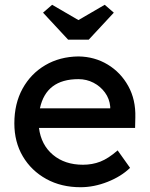

<svg xmlns="http://www.w3.org/2000/svg" viewBox="-20 -773 626 803"><path d="M317 10Q236 10 173.5 -24.5Q111 -59 75.5 -119Q40 -179 40 -257Q40 -340 74.5 -402.5Q109 -465 169.5 -500.5Q230 -536 308 -537Q376 -536 430.5 -503Q485 -470 516.5 -413Q548 -356 546 -282L545 -238H143Q152 -167 201.5 -125.5Q251 -84 327 -84Q366 -84 399.5 -97Q433 -110 472 -144L524 -71Q487 -35 430 -12.5Q373 10 317 10ZM308 -442Q173 -442 147 -320H441V-327Q438 -360 419 -386Q400 -412 371 -427Q342 -442 308 -442ZM265 -607 160 -720 198 -753 308 -689 418 -753 456 -720 351 -607Z"/></svg>

Font: Lexend Deca
Style: Regular
Weight: 400
Designer: Bonnie Shaver-Troup, Thomas Jockin
Foundry: Lexend
Version: Version 1.008; ttfautohint (v1.8.4.7-5d5b)